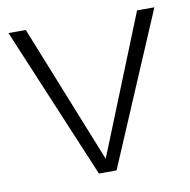

<svg xmlns="http://www.w3.org/2000/svg" viewBox="-64 -576 631 639"><g transform="rotate(-10 251.5 -256.5)"><path d="M4.9 -512.7H63.5L251 -44.4L439.5 -512.7H498L279.8 0H220.2Z"/></g></svg>

Font: Voltera Light
Style: Light
Weight: 300
Designer: Bernd Montag
Version: Version 1.301